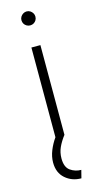

<svg xmlns="http://www.w3.org/2000/svg" viewBox="-119 -594 427 830"><g transform="rotate(-15 94.0 -179.0)"><path d="M136.1 200.7Q94.4 200.7 64.9 175Q35.4 149.3 35.4 103.5Q35.4 77.1 46.2 50.3Q56.9 23.6 73.6 0V-401.4H113.9V0Q95.8 23.6 85.4 46.5Q75 69.4 75 95.8Q75 134.7 96.5 150Q118.1 165.3 145.1 165.3ZM93.8 -495.1Q85.4 -495.1 78.1 -499.3Q70.8 -503.5 66.7 -510.4Q62.5 -517.4 62.5 -526.4Q62.5 -534.7 66.7 -541.7Q70.8 -548.6 78.1 -553.1Q85.4 -557.6 93.8 -557.6Q102.8 -557.6 109.7 -553.1Q116.7 -548.6 120.8 -541.7Q125 -534.7 125 -526.4Q125 -517.4 120.8 -510.4Q116.7 -503.5 109.7 -499.3Q102.8 -495.1 93.8 -495.1Z"/></g></svg>

Font: Afacad Flux ExtraLight
Style: Regular
Weight: 250
Designer: Kristian Moeller
Foundry: Dicotype
Version: Version 1.100